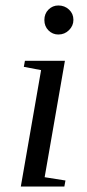

<svg xmlns="http://www.w3.org/2000/svg" viewBox="-20 -681 317 701"><path d="M143 -34 219 -22 215 0H56L130 -425L67 -437L71 -459H217ZM248 -609V-608Q248 -587 232 -571Q216 -555 193 -555Q172 -555 157 -570Q142 -585 142 -608Q142 -631 157 -646Q172 -661 193 -661Q216 -661 232 -646Q248 -631 248 -609Z"/></svg>

Font: Libra Serif Modern
Style: Italic
Weight: 400
Italic angle: -12°
Designer: Stefan Peev, Context Ltd
Foundry: Stefan Peev, Context Ltd
Version: Version 1.000